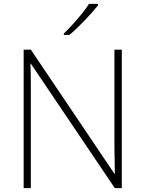

<svg xmlns="http://www.w3.org/2000/svg" viewBox="-20 -970 751 990"><path d="M102 0V-714H139L570 -74H572Q572 -97 571.5 -124Q571 -151 570.5 -178.5Q570 -206 570 -231V-714H608V0H572L139 -642H137Q138 -615 138.5 -588.5Q139 -562 139 -536Q139 -510 139 -481V0ZM485 -942Q472 -926 455 -906.5Q438 -887 418 -866Q398 -845 377.5 -825.5Q357 -806 338 -790H309V-797Q330 -817 355 -844.5Q380 -872 403 -900.5Q426 -929 439 -950H485Z"/></svg>

Font: Noto Sans Symbols ExtraLight
Style: Regular
Weight: 250
Version: Version 2.002